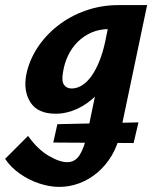

<svg xmlns="http://www.w3.org/2000/svg" viewBox="-84 -444 613 753"><path d="M148 289Q112 289 71.5 276Q31 263 -5 238Q-41 213 -64 179L26 89Q63 141 106 166.5Q149 192 180 192Q211 192 229 163Q247 134 258 81L314 -190L402 -277Q387 -212 359.5 -160.5Q332 -109 296 -72.5Q260 -36 218.5 -17Q177 2 134 2Q64 2 35.5 -42.5Q7 -87 19 -151Q30 -206 62 -255.5Q94 -305 142.5 -343Q191 -381 252 -402.5Q313 -424 381 -424H493L388 76Q378 126 354.5 165.5Q331 205 298.5 232.5Q266 260 227.5 274.5Q189 289 148 289ZM125 115 141 43 459 36 440 117ZM197 -97Q218 -97 238 -109.5Q258 -122 275 -146Q292 -170 305.5 -203.5Q319 -237 328 -278L348 -377L415 -330H344Q306 -330 275 -316.5Q244 -303 220.5 -279.5Q197 -256 182.5 -225Q168 -194 163 -160Q157 -126 167 -111.5Q177 -97 197 -97Z"/></svg>

Font: Ysabeau ExtraBold
Style: Italic
Weight: 800
Italic angle: -12°
Designer: Christian Thalmann (Catharsis Fonts)
Version: Version 2.002